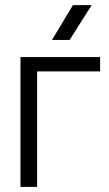

<svg xmlns="http://www.w3.org/2000/svg" viewBox="-20 -730 426 750"><path d="M60 0V-507H125V0ZM83 -451V-507H371V-451ZM265 -710H338L252 -574H183Z"/></svg>

Font: TikTok Sans Light
Style: Regular
Weight: 300
Version: Version 4.000